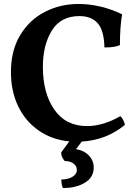

<svg xmlns="http://www.w3.org/2000/svg" viewBox="-20 -705 682 967"><path d="M452 139Q452 188 408 215Q364 242 297 242Q289 226 289 199Q321 199 344 186Q367 173 367 151Q367 131 350 118.5Q333 106 306 106Q288 86 288 63L329 7Q242 -1 175 -47.5Q108 -94 71.5 -170Q35 -246 35 -342Q35 -451 82 -528.5Q129 -606 206.5 -645.5Q284 -685 375 -685Q486 -685 595 -633Q584 -570 584 -478Q561 -466 506 -466Q504 -552 472 -588Q440 -624 380 -624Q286 -624 241 -551Q196 -478 196 -368Q196 -236 253.5 -153Q311 -70 419 -70Q459 -70 502 -83Q545 -96 586 -120Q594 -113 600.5 -100.5Q607 -88 609 -76Q515 1 392 8L363 46Q404 53 428 78.5Q452 104 452 139Z"/></svg>

Font: Vollkorn SC
Style: Bold
Weight: 700
Designer: Friedrich Althausen
Foundry: Friedrich Althausen
Version: Version 4.015